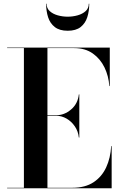

<svg xmlns="http://www.w3.org/2000/svg" viewBox="-20 -1004 646 1024"><path d="M228.5 -984Q228.5 -960 245.2 -944.8Q262 -929.5 288 -922.2Q314 -915 341 -915Q368 -915 394 -922.2Q420 -929.5 436.8 -944.8Q453.5 -960 453.5 -984H456Q456 -945 445.5 -912.2Q435 -879.5 410 -859.8Q385 -840 341 -840Q297.5 -840 272.2 -859.8Q247 -879.5 236.5 -912.2Q226 -945 226 -984ZM400.5 -270.5Q397 -304 379 -330.2Q361 -356.5 335 -371.5Q309 -386.5 280.5 -386.5H233V-2.5H365.5Q434 -2.5 478.5 -31.8Q523 -61 546.2 -111.2Q569.5 -161.5 573 -225H575.5V0H18V-2.5H107.5V-747.5H18V-750H565.5V-545H563Q559.5 -598.5 537.2 -644.5Q515 -690.5 474.5 -719Q434 -747.5 375.5 -747.5H233V-389.5H280.5Q323 -389.5 359 -420Q395 -450.5 400.5 -500.5H403V-270.5Z"/></svg>

Font: Bodoni* 72pt Medium
Style: Regular
Weight: 500
Version: Version 2.3